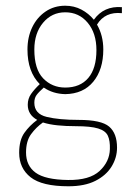

<svg xmlns="http://www.w3.org/2000/svg" viewBox="-20 -479 478 671"><path d="M208 -150Q165 -151 133 -173Q115 -157 107.5 -146.5Q100 -136 100 -120Q100 -81 143 -70.5Q186 -60 255 -60Q334 -60 361.5 -36.5Q389 -13 389 37Q389 72 370 103Q351 134 313.5 153Q276 172 219 172Q127 172 87 140.5Q47 109 47 55Q47 11 65 -14.5Q83 -40 110 -60Q77 -78 77 -113Q77 -134 88.5 -150.5Q100 -167 119 -185Q76 -228 76 -306Q76 -349 92.5 -383.5Q109 -418 139 -438.5Q169 -459 208 -459Q239 -459 264.5 -445.5Q290 -432 308 -410Q343 -459 406 -454V-433Q347 -439 319 -393Q341 -355 341 -306Q341 -236 306 -193.5Q271 -151 208 -150ZM208 -173Q260 -173 288.5 -206.5Q317 -240 317 -304Q317 -363 286.5 -399.5Q256 -436 208 -436Q161 -436 130.5 -399.5Q100 -363 100 -306Q100 -237 131 -205Q162 -173 208 -173ZM218 150Q293 151 328 118.5Q363 86 364 42Q365 13 357 -4.5Q349 -22 323 -30Q297 -38 245 -38Q210 -38 181 -41Q152 -44 130 -51Q106 -34 88.5 -10Q71 14 71 54Q71 100 104.5 124.5Q138 149 218 150Z"/></svg>

Font: Inconsolata SemiCondensed ExtraLight
Style: Regular
Weight: 200
Width: 4
Monospace: yes
Designer: Raph Levien, Cyreal, Brenton Simpson
Foundry: Raph Levien, Cyreal, Google
Version: Version 3.100; ttfautohint (v1.8.4.7-5d5b)